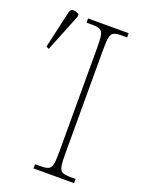

<svg xmlns="http://www.w3.org/2000/svg" viewBox="-149 -793 644 859"><g transform="rotate(20 173.5 -363.0)"><path d="M122 0V-20H149Q174 -20 186 -26Q198 -32 201.5 -51Q205 -70 205 -108V-606Q205 -645 201.5 -663.5Q198 -682 186 -688Q174 -694 149 -694H122V-714H315V-694H289Q264 -694 252 -688Q240 -682 236.5 -663.5Q233 -645 233 -606V-108Q233 -70 236.5 -51Q240 -32 252 -26Q264 -20 289 -20H315V0ZM3 -526 -10 -532 30 -708Q34 -726 48 -726Q62 -726 75 -717V-705Z"/></g></svg>

Font: Noto Serif Condensed Thin
Style: Regular
Weight: 100
Width: 3
Designer: Monotype Design Team
Foundry: Monotype Imaging Inc.
Version: Version 2.013; ttfautohint (v1.8.4.7-5d5b)